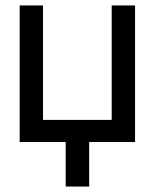

<svg xmlns="http://www.w3.org/2000/svg" viewBox="-20 -520 566 703"><path d="M220.5 0H52V-500H137.5V-81H389V-500H474.5V0H306.5V163H220.5Z"/></svg>

Font: Overused Grotesk
Style: Regular
Weight: 450
Version: Version 0.004